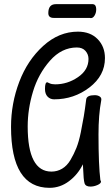

<svg xmlns="http://www.w3.org/2000/svg" viewBox="-20 -862 536 922"><path d="M240 -385Q221 -385 208.5 -398Q196 -411 196 -435Q196 -467 207 -467Q208 -467 218 -462Q228 -457 245 -457Q304 -457 354.5 -491.5Q405 -526 405 -579Q405 -601 390.5 -617.5Q376 -634 349 -634Q276 -634 220 -570.5Q164 -507 138.5 -422.5Q113 -338 113 -255Q113 -38 227 -38Q255 -38 278.5 -52Q302 -66 318.5 -94Q335 -122 347 -152Q359 -182 368 -226.5Q377 -271 382.5 -304Q388 -337 394 -385Q397 -405 435 -405Q449 -405 459 -398.5Q469 -392 466 -379Q453 -311 453 -216Q453 -69 462 3Q465 8 465 10Q465 19 448 26.5Q431 34 414 34Q391 34 386 18Q381 2 379 -55Q378 -67 378 -73Q354 -24 311.5 8Q269 40 218 40Q33 40 33 -253Q33 -365 72.5 -469Q112 -573 187.5 -641.5Q263 -710 354 -710Q414 -710 449 -674Q484 -638 484 -583Q484 -499 409.5 -442Q335 -385 240 -385ZM248 -842H420Q432 -843 437 -836.5Q442 -830 442 -816Q442 -801 434.5 -788Q427 -775 416 -775Q413 -775 411 -776H238Q212 -776 212 -799Q212 -842 248 -842Z"/></svg>

Font: Grand Hotel
Style: Regular
Weight: 400
Designer: Brian J. Bonislawsky & Jim Lyles for Astigmatic (AOETI)
Foundry: Astigmatic (AOETI)
Version: Version 001.000